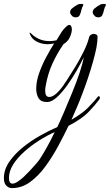

<svg xmlns="http://www.w3.org/2000/svg" viewBox="-127 -651 564 986"><path d="M-66 315Q-82 315 -94.5 302.5Q-107 290 -107 264Q-107 221 -80.5 181.5Q-54 142 -12.5 108Q29 74 76.5 47Q124 20 167 2Q182 -29 202.5 -77Q223 -125 244.5 -177.5Q266 -230 282 -278Q298 -326 303 -357Q289 -327 266.5 -288Q244 -249 217.5 -212Q191 -175 164.5 -151Q138 -127 115 -127Q83 -127 71 -147Q59 -167 59 -195Q59 -233 74 -275.5Q89 -318 110.5 -358Q132 -398 151 -428Q136 -424 118 -424Q92 -424 68.5 -434Q45 -444 33 -463Q25 -477 25 -482Q24 -484 26 -484Q26 -484 33 -479Q49 -462 73 -451Q97 -440 127 -440Q135 -440 144.5 -441Q154 -442 163 -444Q171 -456 184 -478Q196 -499 214 -515Q222 -523 229 -523Q235 -523 238.5 -516.5Q242 -510 242 -500Q242 -483 232 -460.5Q222 -438 199 -424Q167 -378 143 -326Q119 -274 108 -212Q105 -197 105 -186Q105 -153 126 -153Q150 -153 183 -192Q194 -205 215 -237Q236 -269 260 -308.5Q284 -348 303 -387Q322 -426 329 -454Q331 -466 338.5 -471.5Q346 -477 354 -477Q362 -477 368 -473Q374 -469 374 -462Q374 -438 368 -405Q361 -371 350 -332Q339 -293 325 -251Q311 -209 296 -170Q281 -130 266 -95.5Q251 -61 240 -36Q268 -52 293.5 -71Q319 -90 338 -112Q349 -123 358 -133Q367 -143 375 -154Q378 -157 380 -157Q386 -157 386 -148Q386 -143 382 -139Q360 -110 337 -86Q316 -62 286.5 -41.5Q257 -21 225 -5Q202 43 172.5 98Q143 153 107 202.5Q71 252 28 283.5Q-15 315 -66 315ZM-63 292Q-52 292 -38 283Q-24 274 -7 259Q7 246 25 227Q43 208 58 190.5Q73 173 78 165Q95 139 114.5 104Q134 69 154 27Q114 45 73 71Q32 97 -3 128.5Q-38 160 -59.5 194Q-81 228 -81 263Q-81 292 -63 292ZM378 -562Q367 -562 361 -567.5Q355 -573 351 -580Q349 -583 349 -589Q349 -594 352 -599.5Q355 -605 358 -607Q373 -620 388 -627Q392 -631 408 -631Q420 -631 416 -622Q410 -614 407 -599.5Q404 -585 398.5 -573.5Q393 -562 378 -562ZM262 -562Q251 -562 245 -567.5Q239 -573 235 -580Q233 -583 233 -589Q233 -594 236 -599.5Q239 -605 242 -607Q257 -620 272 -627Q276 -631 292 -631Q304 -631 300 -622Q294 -614 291 -599.5Q288 -585 282.5 -573.5Q277 -562 262 -562Z"/></svg>

Font: Birthstone Bounce
Style: Regular
Weight: 400
Designer: Robert E. Leuschke
Foundry: Rob Leuschke
Version: Version 1.010; ttfautohint (v1.8.3)